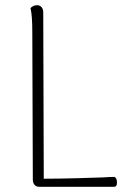

<svg xmlns="http://www.w3.org/2000/svg" viewBox="-20 -717 502 737"><path d="M148 -31Q206 -31 277.5 -33Q349 -35 375 -36Q405 -38 419 -38Q429 -34 429 -16Q429 0 418 0H130Q119 0 112.5 -7.5Q106 -15 106 -28L104 -594Q104 -659 97 -686Q108 -697 122 -697Q133 -697 139.5 -689.5Q146 -682 146 -669Z"/></svg>

Font: Arima Madurai ExtraLight
Style: Regular
Weight: 275
Designer: Joana Correia and Natanael Gama
Foundry: NDISCOVER
Version: Version 1.019